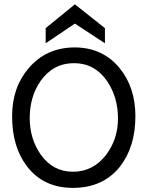

<svg xmlns="http://www.w3.org/2000/svg" viewBox="-20 -870 684 905"><path d="M324.2 15.6Q184.6 15.6 107.4 -85.9Q37.1 -176.8 37.1 -322.3Q37.1 -458 115.2 -548.8Q197.3 -645.5 331.1 -646.5Q463.9 -646.5 543.9 -548.8Q618.2 -458 618.2 -322.3Q618.2 -177.7 544.9 -84Q464.8 15.6 324.2 15.6ZM329.1 -572.3Q231.4 -572.3 171.9 -489.3Q120.1 -415 120.1 -313.5Q120.1 -215.8 171.9 -141.6Q229.5 -60.5 324.2 -60.5Q418.9 -60.5 480.5 -140.6Q536.1 -214.8 536.1 -311.5Q536.1 -412.1 484.4 -488.3Q425.8 -572.3 329.1 -572.3ZM333 -758.8 195.3 -666V-737.3L333 -849.6L474.6 -737.3V-666Z"/></svg>

Font: Puritan
Style: Regular
Weight: 400
Version: 2.0a